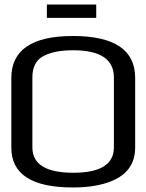

<svg xmlns="http://www.w3.org/2000/svg" viewBox="-20 -818 646 848"><path d="M577 -474V-166Q577 -27 395 3Q354 10 302 10Q30 10 30 -166V-473Q30 -659 302 -659Q577 -659 577 -474ZM303 -596Q219 -596 171 -570Q123 -544 123 -476V-167Q123 -55 304 -55Q483 -55 483 -167V-476Q483 -596 303 -596ZM405 -739H187V-798H405Z"/></svg>

Font: Gamestation Display
Style: Regular
Weight: 400
Designer: Jonas Hecksher
Foundry: Jonas Hecksher, Playtypeª, e-types AS
Version: Version 1.003